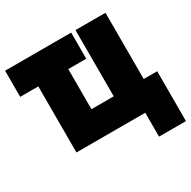

<svg xmlns="http://www.w3.org/2000/svg" viewBox="-176 -706 1032 1037"><g transform="rotate(-30 340.0 -188.0)"><path d="M397 -387H285V-137H424V-550H611V-137H695V174H527V25H98V-387H-15V-550H397Z"/></g></svg>

Font: Repo Black
Style: Regular
Weight: 900
Designer: Stefan Peev
Foundry: Context Ltd
Version: Version 1.502